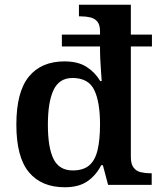

<svg xmlns="http://www.w3.org/2000/svg" viewBox="-20 -780 676 810"><path d="M253 10Q155 10 102 -53.5Q49 -117 49 -254Q49 -392 101.5 -456.5Q154 -521 252 -521Q309 -521 345 -498Q381 -475 403 -438H409Q409 -438 408 -453Q407 -468 405.5 -489.5Q404 -511 403 -531.5Q402 -552 402 -562V-584H241V-634H402V-647Q402 -675 391 -688.5Q380 -702 361.5 -706.5Q343 -711 321 -711H313V-760H532V-634H621V-584H532V-118Q532 -88 543.5 -73Q555 -58 574 -53.5Q593 -49 615 -49H620V0H436L414 -83H407Q385 -40 348.5 -15Q312 10 253 10ZM287 -61Q331 -61 356 -82Q381 -103 391.5 -146.5Q402 -190 402 -255Q402 -350 377.5 -400.5Q353 -451 286 -451Q230 -451 206 -400.5Q182 -350 182 -254Q182 -157 206 -109Q230 -61 287 -61Z"/></svg>

Font: Noto Serif Gujarati SemiBold
Style: Regular
Weight: 600
Version: Version 2.102